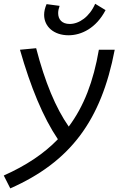

<svg xmlns="http://www.w3.org/2000/svg" viewBox="-55 -786 661 1036"><path d="M0.5 230.5C324.2 87.4 490.7 -134.8 564 -517.6H478.5C449.2 -346.7 397.5 -211.9 315.9 -103C245.6 -203.6 187.5 -343.3 140.1 -525.9L52.7 -517.6C109.9 -317.4 177.2 -153.3 257.3 -34.7C181.6 43.9 85.4 107.4 -34.7 161.1ZM314.9 -595.7C383.8 -595.7 463.9 -633.8 514.6 -731.4L458.5 -765.6C428.2 -695.3 371.6 -656.7 321.3 -656.7C279.3 -656.7 258.8 -681.2 258.8 -715.3C258.8 -727.5 261.7 -740.7 266.6 -754.4L196.3 -763.7C187.5 -743.2 183.1 -724.1 183.1 -706.1C183.1 -642.1 235.8 -595.7 314.9 -595.7Z"/></svg>

Font: Cascadia Code PL SemiLight
Style: Italic
Weight: 350
Italic angle: -10°
Monospace: yes
Designer: Aaron Bell
Foundry: Saja Typeworks
Version: Version 2404.023